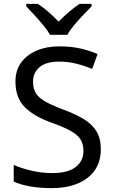

<svg xmlns="http://www.w3.org/2000/svg" viewBox="-20 -964 589 994"><path d="M502 -191Q502 -96 433 -43Q364 10 247 10Q187 10 136 1Q85 -8 51 -24V-110Q87 -94 140.5 -81Q194 -68 251 -68Q331 -68 371.5 -99Q412 -130 412 -183Q412 -218 397 -242Q382 -266 345.5 -286.5Q309 -307 244 -330Q153 -363 106.5 -411Q60 -459 60 -542Q60 -599 89 -639.5Q118 -680 169.5 -702Q221 -724 288 -724Q347 -724 396 -713Q445 -702 485 -684L457 -607Q420 -623 376.5 -634Q333 -645 286 -645Q219 -645 185 -616.5Q151 -588 151 -541Q151 -505 166 -481Q181 -457 215 -438Q249 -419 307 -397Q370 -374 413.5 -347.5Q457 -321 479.5 -284Q502 -247 502 -191ZM239 -784Q226 -807 204 -833.5Q182 -860 158 -886Q134 -912 116 -931V-944H176Q202 -927 230 -903Q258 -879 283 -852Q310 -879 338 -903Q366 -927 392 -944H454V-931Q435 -912 410.5 -886Q386 -860 363.5 -833.5Q341 -807 329 -784Z"/></svg>

Font: Noto Sans Cypro Minoan
Style: Regular
Weight: 400
Designer: David Williams
Foundry: David Williams
Version: Version 1.503; ttfautohint (v1.8.4.7-5d5b)